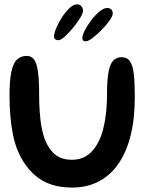

<svg xmlns="http://www.w3.org/2000/svg" viewBox="-20 -849 694 888"><path d="M312.5 18.5Q207 18.5 142.8 -37.5Q78.5 -93.5 50 -185.5Q44.5 -204.5 40.2 -225Q36 -245.5 33 -267Q30 -288.5 28 -311.2Q26 -334 25 -357.5Q24 -381 24 -405.5Q24 -473.5 32 -514.2Q40 -555 57.8 -572.8Q75.5 -590.5 104 -590.5Q124 -590.5 136.5 -575.2Q149 -560 155 -521.8Q161 -483.5 161 -414Q161 -393.5 161.5 -373.2Q162 -353 163.5 -333.8Q165 -314.5 167 -296Q169 -277.5 172.2 -260.5Q175.5 -243.5 179.5 -228.5Q194.5 -175 226 -142.5Q257.5 -110 313.5 -110Q348.5 -110 374.8 -125Q401 -140 419.5 -166.5Q438 -193 450 -227.5Q456.5 -247.5 461.2 -269.8Q466 -292 469 -315.8Q472 -339.5 473.5 -364.5Q475 -389.5 475 -414.5Q475 -479.5 482 -516.5Q489 -553.5 504 -569Q519 -584.5 542.5 -584.5Q567.5 -584.5 580.8 -566Q594 -547.5 598.8 -507Q603.5 -466.5 603.5 -399.5Q603.5 -376 602.2 -352.8Q601 -329.5 598.8 -307.2Q596.5 -285 592.8 -263.8Q589 -242.5 584 -222.2Q579 -202 572.5 -182.5Q552.5 -122 516.8 -76.8Q481 -31.5 430 -6.5Q379 18.5 312.5 18.5ZM250.5 -663Q242 -663 236 -667Q230 -671 230 -681Q230 -695 240.2 -719.5Q250.5 -744 266.8 -769.2Q283 -794.5 301.5 -811.8Q320 -829 336.5 -829Q348.5 -829 356.2 -820.2Q364 -811.5 364 -799.5Q364 -788 350.5 -765.8Q337 -743.5 317.5 -719.8Q298 -696 279.2 -679.5Q260.5 -663 250.5 -663ZM377.5 -658Q369 -658 365 -661Q361 -664 361 -674Q361 -686.5 372.5 -709Q384 -731.5 402 -755.2Q420 -779 439.8 -795.5Q459.5 -812 476 -812Q488 -812 494.8 -805.2Q501.5 -798.5 501.5 -786.5Q501.5 -775 486.5 -753.8Q471.5 -732.5 449.8 -710.5Q428 -688.5 407.8 -673.2Q387.5 -658 377.5 -658Z"/></svg>

Font: Gluten
Style: Regular
Weight: 400
Designer: Tyler Finck
Foundry: Etcetera Type Company
Version: Version 1.300